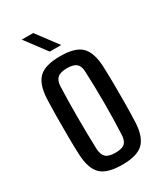

<svg xmlns="http://www.w3.org/2000/svg" viewBox="-194 -855 815 945"><g transform="rotate(-30 213.5 -382.5)"><path d="M214 8Q128 8 93 -26.5Q58 -61 54 -140Q52 -179 51.5 -236Q51 -293 51.5 -353Q52 -413 54 -460Q58 -540 93.5 -574Q129 -608 214 -608Q300 -608 334.5 -573.5Q369 -539 373 -460Q375 -416 375.5 -359.5Q376 -303 375.5 -245.5Q375 -188 373 -140Q369 -61 334 -26.5Q299 8 214 8ZM214 -60Q253 -60 268 -75Q283 -90 284 -121Q288 -211 288 -299Q288 -387 284 -480Q283 -512 267 -526Q251 -540 214 -540Q176 -540 159.5 -525Q143 -510 142 -478Q139 -400 139 -306.5Q139 -213 142 -122Q144 -89 160 -74.5Q176 -60 214 -60ZM92 -773H157L247 -653H182Z"/></g></svg>

Font: Big Shoulders Text Medium
Style: Regular
Weight: 500
Designer: Patric King
Foundry: XO Type Co
Version: Version 1.000; ttfautohint (v1.8.2)